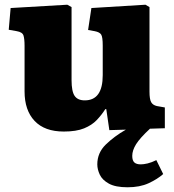

<svg xmlns="http://www.w3.org/2000/svg" viewBox="-20 -543 738 813"><path d="M520 250Q469 250 441 234.5Q413 219 402.5 196.5Q392 174 392 153Q392 104 428 69Q464 34 513 6L443 8L430 -81H426Q410 -56 389.5 -34.5Q369 -13 336 0.5Q303 14 250 14Q169 14 126.5 -31Q84 -76 84 -156V-349Q84 -378 79.5 -392.5Q75 -407 51 -411L17 -417L25 -509L265 -523L283 -513V-204Q283 -156 296 -137Q309 -118 339 -118Q415 -118 415 -225V-350Q415 -386 408.5 -396.5Q402 -407 381 -411L353 -416L367 -509L596 -523L613 -513V-155Q613 -123 620 -110.5Q627 -98 644 -94L678 -88V0L615 2Q572 42 556 68Q540 94 540 117Q540 137 549 145Q558 153 576 153Q588 153 605 149Q622 145 642 135L671 194Q646 216 609 233Q572 250 520 250Z"/></svg>

Font: Literata 12pt ExtraBold
Style: Regular
Weight: 800
Designer: Latin by Veronika Burian and Jose Scaglione. Greek by Irene Vlachou. Cyrillic by Vera Evstafieva.
Foundry: TypeTogether
Version: Version 3.002